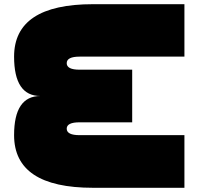

<svg xmlns="http://www.w3.org/2000/svg" viewBox="-20 -892 1017 912"><path d="M46.9 -623Q46.9 -872.1 421.9 -872.1H856V-623H357.9Q296.9 -623 296.9 -591.8Q296.9 -561 357.9 -561H607.9V-311H357.9Q296.9 -311 296.9 -280.8Q296.9 -250 357.9 -250H856V0H421.9Q46.9 0 46.9 -250Q46.9 -436 171.9 -436Q46.9 -436 46.9 -623Z"/></svg>

Font: DimaBlue
Style: Bold
Weight: 700
Designer: R.Balvardi
Foundry: Dima Software Group
Version: Version 1.00;February 3, 2019;FontCreator 11.5.0.2427 64-bit